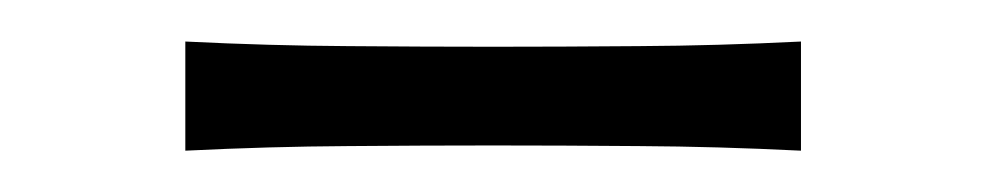

<svg xmlns="http://www.w3.org/2000/svg" viewBox="-20 -350 472 92"><path d="M68.8 -277.8Q109.4 -279.8 146.7 -280Q184.1 -280.3 216.3 -280.3Q248.5 -280.3 286.1 -280Q323.7 -279.8 363.8 -277.8V-330.1Q323.7 -328.1 286.1 -327.9Q248.5 -327.6 216.3 -327.6Q184.1 -327.6 146.7 -327.9Q109.4 -328.1 68.8 -330.1Z"/></svg>

Font: Pinar-VF-FD
Style: Regular
Weight: 300
Designer: Amin Abedi
Version: Version 3.0